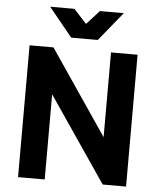

<svg xmlns="http://www.w3.org/2000/svg" viewBox="-60 -964 842 1016"><g transform="rotate(5 361.0 -456.5)"><path d="M290 -759.8 165 -913.1H293.9L361.8 -838.9L429.2 -913.1H556.2L431.2 -759.8ZM74.2 0V-700.2H201.2L506.8 -250V-700.2H647.9V0H523.9L215.8 -452.1V0Z"/></g></svg>

Font: SUSE
Style: Bold
Weight: 700
Designer: Rene Bieder
Foundry: SUSE
Version: Version 1.000